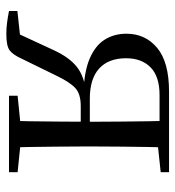

<svg xmlns="http://www.w3.org/2000/svg" viewBox="7 -563 565 619"><g transform="rotate(90 289.5 -253.5)"><path d="M275.8 -516H535.1V-489.1L425.9 -477.4L411.6 -485.4H286.7Q226.6 -485.4 197.2 -456.5Q167.8 -427.6 167.8 -377.4Q167.8 -321 200.8 -290.8Q233.9 -260.6 298 -260.6H411.6V-231.3H321.8Q282.4 -231.3 263.5 -213.4Q244.5 -195.6 224 -152.8L169.5 -41.4Q156.5 -12.7 142.2 -2Q127.8 8.6 89.1 8.6Q70.7 8.6 52.3 6.1Q33.9 3.6 15.5 0V-27.1L128.2 -39.3L82 -15.3L141.4 -143.5Q164.6 -194.4 196.2 -219.2Q227.7 -244 282.8 -248.8L278.2 -240.2Q209.6 -242.4 167.8 -260.6Q126 -278.8 107.3 -309.3Q88.7 -339.8 88.7 -378.7Q88.7 -439.7 134.6 -477.9Q180.5 -516 275.8 -516ZM369.4 0Q370.4 -24.4 370.9 -65.8Q371.4 -107.3 371.9 -154Q372.4 -200.7 372.4 -240.4V-288.3Q372.4 -321.7 371.9 -365.7Q371.4 -409.7 370.9 -450.7Q370.4 -491.8 369.4 -516H455.5Q454.5 -491.8 453.9 -450.7Q453.3 -409.7 452.8 -365.7Q452.3 -321.7 452.3 -288.3V-228.5Q452.3 -194.3 452.8 -150.3Q453.3 -106.3 453.9 -65.3Q454.5 -24.4 455.5 0ZM288.7 0V-27.8L395.5 -38.6H429.5L535.1 -27.8V0Z"/></g></svg>

Font: Noto Serif KR ExtraLight
Style: Regular
Weight: 200
Designer: Ryoko NISHIZUKA 西塚涼子 (kana & ideographs); Frank Grießhammer (Latin, Greek & Cyrillic); Wenlong ZHANG 张文龙 (bopomofo); San
Foundry: Adobe
Version: Version 2.002-H1;hotconv 1.1.0;makeotfexe 2.6.0